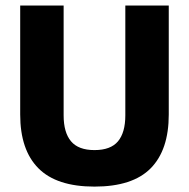

<svg xmlns="http://www.w3.org/2000/svg" viewBox="-20 -659 683 694"><path d="M321.5 15.5Q184.5 15.5 118.8 -50.8Q53 -117 53 -245V-639H210V-242Q210 -180 236.8 -148.2Q263.5 -116.5 321.5 -116.5Q380 -116.5 406.5 -148.2Q433 -180 433 -242V-639H590V-245Q590 -117 524.8 -50.8Q459.5 15.5 321.5 15.5Z"/></svg>

Font: Anek Odia Medium
Style: Bold
Weight: 700
Version: Version 1.003